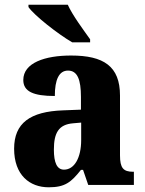

<svg xmlns="http://www.w3.org/2000/svg" viewBox="-20 -786 616 816"><path d="M287 -606H363V-619C336 -657 288 -721 268 -766H101V-756C125 -721 225 -642 287 -606ZM187 10C256 10 282 -11 324 -64H333L355 0H549V-56H546C504 -56 490 -72 490 -126V-380C490 -505 420 -550 282 -550C171 -550 79 -519 79 -446C79 -397 122 -378 213 -378C213 -448 231 -486 269 -486C309 -486 324 -448 324 -374V-320L248 -317C108 -312 40 -263 40 -154C40 -42 106 10 187 10ZM252 -65C222 -65 209 -95 209 -150C209 -221 229 -257 291 -262L325 -265V-191C325 -115 296 -65 252 -65Z"/></svg>

Font: Noto Serif Sinhala SemiCondensed ExtraBold
Style: Regular
Weight: 800
Width: 4
Designer: Jelle Bosma - Monotype Design Team
Foundry: Monotype Imaging Inc.
Version: Version 2.007